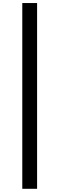

<svg xmlns="http://www.w3.org/2000/svg" viewBox="-20 -981 382 1236"><path d="M218.8 -961.4V234.4H123.5V-961.4Z"/></svg>

Font: Karasuma Gothic
Style: Regular
Weight: 500
Designer: Rasmus Andersson / Ryoko Nishizuka
Foundry: Genbu
Version: Version 1.00